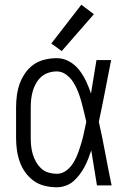

<svg xmlns="http://www.w3.org/2000/svg" viewBox="-20 -784 540 812"><path d="M220 8Q239 8 257.5 1.5Q276 -5 290.5 -17.5Q305 -30 316.5 -45.5Q328 -61 337 -77.5Q346 -94 353 -112Q360 -130 366 -148Q372 -111 378 -74Q384 -37 390 0H452Q438 -67 425.5 -134.5Q413 -202 398 -269Q412 -334 424.5 -399.5Q437 -465 450 -530H388Q382 -497 377 -463Q372 -429 366 -396V-392Q365 -391 365 -390Q365 -389 365 -388Q356 -415 344 -440.5Q332 -466 315 -488Q298 -510 273 -524Q248 -538 220 -538Q195 -538 169.5 -532Q144 -526 123 -511.5Q102 -497 87 -475.5Q72 -454 63.5 -430.5Q55 -407 51.5 -381.5Q48 -356 48 -330V-200Q48 -175 51.5 -149.5Q55 -124 63.5 -100Q72 -76 87 -55Q102 -34 123 -19Q144 -4 169.5 2Q195 8 220 8ZM220 -49Q203 -49 185.5 -54Q168 -59 155 -71Q142 -83 133 -98.5Q124 -114 119 -130.5Q114 -147 112 -164.5Q110 -182 110 -200V-330Q110 -348 112 -365.5Q114 -383 119 -400Q124 -417 133 -432.5Q142 -448 155 -459.5Q168 -471 185.5 -476.5Q203 -482 220 -482Q242 -482 260.5 -468Q279 -454 290.5 -435.5Q302 -417 310 -396.5Q318 -376 324 -354.5Q330 -333 335 -311.5Q340 -290 345 -269Q340 -247 335.5 -225Q331 -203 324.5 -181Q318 -159 310.5 -138Q303 -117 291.5 -97.5Q280 -78 261.5 -63.5Q243 -49 220 -49ZM241 -568 377 -724 324 -764 197 -600Z"/></svg>

Font: Iosevka SS09 Light
Style: Regular
Weight: 300
Monospace: yes
Designer: Belleve Invis
Foundry: Belleve Invis
Version: Version 5.2.1; ttfautohint (v1.8.3)